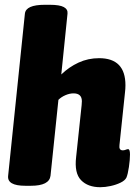

<svg xmlns="http://www.w3.org/2000/svg" viewBox="-20 -774 565 802"><path d="M399 8Q347 8 318.5 -21.5Q290 -51 298 -118L321 -335Q321 -340 321.5 -343.5Q322 -347 322 -351Q322 -384 287 -384Q271 -384 253.5 -376.5Q236 -369 224 -357L191 -40Q186 2 109 2H86Q9 2 14 -40L84 -717Q88 -754 167 -754H188Q229 -754 246.5 -744.5Q264 -735 262 -717L236 -463Q268 -494 308 -512.5Q348 -531 394 -531Q504 -531 504 -418Q504 -411 503.5 -403Q503 -395 502 -387L479 -168Q476 -146 493 -146Q499 -146 505 -148.5Q511 -151 515 -151Q523 -151 523 -129Q523 -107 518.5 -76.5Q514 -46 508 -32Q502 -20 483.5 -11Q465 -2 442 3Q419 8 399 8Z"/></svg>

Font: Asap Semi Condensed Semi Condensed Black
Style: Italic
Weight: 900
Width: 4
Italic angle: -6°
Designer: Pablo Cosgaya
Foundry: Omnibus-Type
Version: Version 3.001; ttfautohint (v1.8.4.7-5d5b)